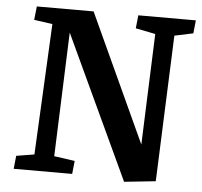

<svg xmlns="http://www.w3.org/2000/svg" viewBox="-51 -753 862 821"><g transform="rotate(5 379.5 -343.0)"><path d="M570.8 -150.9 588.9 -627 503.9 -644 509.8 -700.2H756.8L751 -644L670.9 -627L646 0L511.2 14.2L224.1 -601.1L204.1 -68.8L293 -56.2L287.1 0H36.1L42 -56.2L119.1 -68.8L147 -630.9L67.9 -642.1L74.2 -700.2H317.9Z"/></g></svg>

Font: Literata Book
Style: Bold Italic
Weight: 700
Italic angle: -3°
Designer: Latin by Veronika Burian and Jose Scaglione. Greek by Irene Vlachou. Cyrillic by Vera Evstafieva
Foundry: TypeTogether
Version: Version 1.003;PS 001.003;hotconv 1.0.88;makeotf.lib2.5.64775